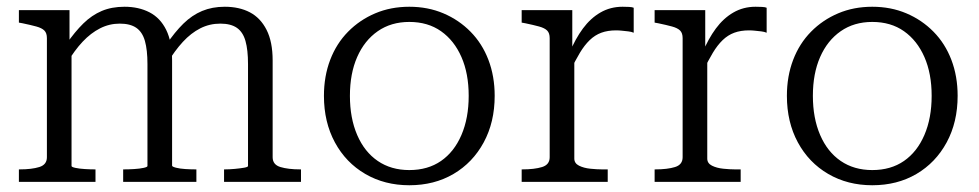

<svg xmlns="http://www.w3.org/2000/svg" viewBox="-20 -539 2902 569"><path d="M36 0V-37H38Q74 -37 96.5 -44Q119 -51 119 -73V-426Q119 -441 111.5 -448.5Q104 -456 87.5 -460.5Q71 -465 47 -470L36 -472V-509H186V-404L192 -396V-47Q192 -44 203.5 -41.5Q215 -39 231.5 -38Q248 -37 261 -37H263V0ZM562 0H345V-37H347Q361 -37 377.5 -38Q394 -39 405.5 -41.5Q417 -44 417 -47V-349Q417 -391 409.5 -417.5Q402 -444 384 -456.5Q366 -469 335 -469Q304 -469 276.5 -455Q249 -441 225 -415.5Q201 -390 179 -353L177 -409Q202 -445 227 -469.5Q252 -494 281.5 -506.5Q311 -519 349 -519Q391 -519 423 -502.5Q455 -486 472.5 -450.5Q490 -415 490 -360V-48Q490 -45 501.5 -42Q513 -39 529.5 -38Q546 -37 560 -37H562ZM872 0H644V-37H646Q660 -37 676 -38.5Q692 -40 703.5 -42Q715 -44 715 -47V-349Q715 -391 707.5 -417.5Q700 -444 682 -456.5Q664 -469 633 -469Q601 -469 573.5 -455Q546 -441 522 -415Q498 -389 475 -351L473 -407Q498 -444 523.5 -469Q549 -494 579 -506.5Q609 -519 646 -519Q689 -519 720.5 -502.5Q752 -486 770 -450.5Q788 -415 788 -360V-73Q788 -51 811 -44Q834 -37 870 -37H872Z M1446 -255Q1446 -177 1413.5 -117Q1381 -57 1324 -23.5Q1267 10 1193 10Q1120 10 1062.5 -23.5Q1005 -57 972.5 -117Q940 -177 940 -255Q940 -313 958.5 -361.5Q977 -410 1011.5 -445Q1046 -480 1092 -499.5Q1138 -519 1193 -519Q1248 -519 1294 -499.5Q1340 -480 1374.5 -445Q1409 -410 1427.5 -361.5Q1446 -313 1446 -255ZM1017 -255Q1017 -189 1038.5 -139Q1060 -89 1099.5 -62Q1139 -35 1193 -35Q1248 -35 1287 -62Q1326 -89 1347.5 -139Q1369 -189 1369 -255Q1369 -321 1347.5 -370Q1326 -419 1287 -446.5Q1248 -474 1193 -474Q1139 -474 1099.5 -446.5Q1060 -419 1038.5 -370Q1017 -321 1017 -255Z M1858 -516V-442Q1851 -445 1842 -446Q1833 -447 1823.5 -448Q1814 -449 1806 -449Q1781 -449 1762 -442Q1743 -435 1727.5 -420Q1712 -405 1698.5 -382.5Q1685 -360 1670 -329L1668 -383Q1685 -424 1707.5 -454.5Q1730 -485 1759.5 -502Q1789 -519 1825 -519Q1835 -519 1844.5 -518.5Q1854 -518 1858 -516ZM1526 0V-37H1528Q1564 -37 1586.5 -44Q1609 -51 1609 -73V-426Q1609 -441 1601.5 -448.5Q1594 -456 1577.5 -460.5Q1561 -465 1537 -470L1526 -472V-509H1676V-375L1682 -381V-69Q1682 -55 1696 -48Q1710 -41 1729.5 -39Q1749 -37 1764 -37H1781V0Z M2252 -516V-442Q2245 -445 2236 -446Q2227 -447 2217.5 -448Q2208 -449 2200 -449Q2175 -449 2156 -442Q2137 -435 2121.5 -420Q2106 -405 2092.5 -382.5Q2079 -360 2064 -329L2062 -383Q2079 -424 2101.5 -454.5Q2124 -485 2153.5 -502Q2183 -519 2219 -519Q2229 -519 2238.5 -518.5Q2248 -518 2252 -516ZM1920 0V-37H1922Q1958 -37 1980.5 -44Q2003 -51 2003 -73V-426Q2003 -441 1995.5 -448.5Q1988 -456 1971.5 -460.5Q1955 -465 1931 -470L1920 -472V-509H2070V-375L2076 -381V-69Q2076 -55 2090 -48Q2104 -41 2123.5 -39Q2143 -37 2158 -37H2175V0Z M2818 -255Q2818 -177 2785.5 -117Q2753 -57 2696 -23.5Q2639 10 2565 10Q2492 10 2434.5 -23.5Q2377 -57 2344.5 -117Q2312 -177 2312 -255Q2312 -313 2330.5 -361.5Q2349 -410 2383.5 -445Q2418 -480 2464 -499.5Q2510 -519 2565 -519Q2620 -519 2666 -499.5Q2712 -480 2746.5 -445Q2781 -410 2799.5 -361.5Q2818 -313 2818 -255ZM2389 -255Q2389 -189 2410.5 -139Q2432 -89 2471.5 -62Q2511 -35 2565 -35Q2620 -35 2659 -62Q2698 -89 2719.5 -139Q2741 -189 2741 -255Q2741 -321 2719.5 -370Q2698 -419 2659 -446.5Q2620 -474 2565 -474Q2511 -474 2471.5 -446.5Q2432 -419 2410.5 -370Q2389 -321 2389 -255Z"/></svg>

Font: Roboto Serif 36pt Light
Style: Regular
Weight: 300
Designer: Greg Gazdowicz
Foundry: Commercial Type
Version: Version 1.008